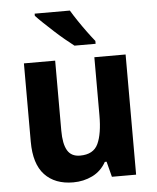

<svg xmlns="http://www.w3.org/2000/svg" viewBox="-54 -812 709 869"><g transform="rotate(-5 300.0 -378.0)"><path d="M530 -546V0H420L402 -70H394Q371 -29 331 -9.5Q291 10 244 10Q161 10 114.5 -39.5Q68 -89 68 -190V-546H210V-228Q210 -168 227.5 -138Q245 -108 285 -108Q346 -108 367 -153Q388 -198 388 -282V-546ZM296 -766Q309 -744 327.5 -716.5Q346 -689 365.5 -662.5Q385 -636 399 -619V-606H303Q286 -619 262.5 -638.5Q239 -658 215 -680Q191 -702 170 -722Q149 -742 136 -756V-766Z"/></g></svg>

Font: Noto Sans Arabic SemCond
Style: Bold
Weight: 700
Width: 4
Designer: Monotype Design Team, Nadine Chahine, Nizar Qandah and Khaled Hosny
Foundry: Monotype Imaging Inc.
Version: Version 2.012; ttfautohint (v1.8.4.7-5d5b)